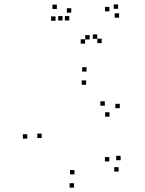

<svg xmlns="http://www.w3.org/2000/svg" viewBox="-20 -831 660 873"><path d="M519.5 -51V-71H499.5V-51ZM528.5 -102.5V-122.5H508.5V-102.5ZM477 -97V-117H457V-97ZM318.5 -38V-58H298.5V-38ZM169.5 -203.5V-223.5H149.5V-203.5ZM371.5 -445.5V-465.5H351.5V-445.5ZM456.5 -350.5V-370.5H436.5V-350.5ZM478 -300.5V-320.5H458V-300.5ZM524.5 -339V-359H504.5V-339ZM373.5 -505.5V-525.5H353.5V-505.5ZM104 -200.5V-220.5H84V-200.5ZM316.5 22V2H296.5V22ZM304 -773.5V-793.5H284V-773.5ZM422 -654.5V-674.5H402V-654.5ZM387.5 -651.5V-671.5H367.5V-651.5ZM477.5 -779.5V-799.5H457.5V-779.5ZM517 -791V-811H497V-791ZM521.5 -750.5V-770.5H501.5V-750.5ZM442.5 -635V-655H422.5V-635ZM367 -632.5V-652.5H347V-632.5ZM264.5 -738V-758H244.5V-738ZM295 -738V-758H275V-738ZM232.5 -736.5V-756.5H212.5V-736.5ZM238.5 -790V-810H218.5V-790Z"/></svg>

Font: Monaspace Radon Dots Var
Style: Regular
Weight: 400
Designer: Riley Cran and the Lettermatic Team
Version: Version 1.100 (Monaspace Radon Dots)